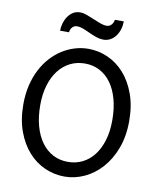

<svg xmlns="http://www.w3.org/2000/svg" viewBox="-99 -998 911 1089"><g transform="rotate(10 356.5 -453.5)"><path d="M654.3 -361.3Q654.3 -273.4 628.2 -204.1Q602.1 -134.8 558.8 -86.7Q515.6 -38.6 460.4 -13.2Q405.3 12.2 346.7 12.2Q287.6 12.2 233.4 -11.7Q179.2 -35.6 137.7 -82Q96.2 -128.4 71.3 -196Q46.4 -263.7 46.4 -351.6Q46.4 -410.2 58.3 -460.4Q70.3 -510.7 91.6 -552.2Q112.8 -593.8 142.1 -626Q171.4 -658.2 205.8 -680.2Q240.2 -702.1 278.6 -713.6Q316.9 -725.1 356.4 -725.1Q414.6 -725.1 468.5 -701.2Q522.5 -677.2 563.7 -630.9Q605 -584.5 629.6 -516.8Q654.3 -449.2 654.3 -361.3ZM559.1 -349.1Q559.1 -416.5 544.2 -470.5Q529.3 -524.4 502 -562Q474.6 -599.6 436.3 -619.6Q397.9 -639.6 351.6 -639.6Q305.2 -639.6 266.6 -620.4Q228 -601.1 200.2 -565.2Q172.4 -529.3 157 -478.3Q141.6 -427.2 141.6 -363.8Q141.6 -296.9 156.5 -243.2Q171.4 -189.5 199 -151.6Q226.6 -113.8 265.1 -93.5Q303.7 -73.2 351.6 -73.2Q396.5 -73.2 434.6 -92Q472.7 -110.8 500.2 -146.2Q527.8 -181.6 543.5 -232.9Q559.1 -284.2 559.1 -349.1ZM179.2 -798.3Q179.2 -820.8 185.8 -842.5Q192.4 -864.3 204.3 -881.6Q216.3 -898.9 233.6 -909.7Q251 -920.4 272.9 -920.4Q283.2 -920.4 293 -918.5Q302.7 -916.5 312.7 -912.8Q322.8 -909.2 333.7 -904.5Q344.7 -899.9 357.4 -895Q370.6 -889.6 381.1 -885.3Q391.6 -880.9 400.6 -877.9Q409.7 -875 417.5 -873.3Q425.3 -871.6 433.1 -871.6Q450.2 -871.6 461.2 -883.8Q472.2 -896 474.6 -913.1H525.9Q525.9 -889.6 519.3 -867.7Q512.7 -845.7 500.2 -828.6Q487.8 -811.5 469.7 -801.3Q451.7 -791 429.2 -791Q409.7 -791 389.9 -797.6Q370.1 -804.2 347.7 -814.5Q319.3 -827.6 302.5 -833.7Q285.6 -839.8 272 -839.8Q253.9 -839.8 243.2 -828.1Q232.4 -816.4 230.5 -798.3Z"/></g></svg>

Font: Andika
Style: Regular
Weight: 400
Designer: Victor Gaultney, Annie Olsen, Julie Remington, Don Collingsworth, Eric Hays
Foundry: SIL International
Version: Version 1.001